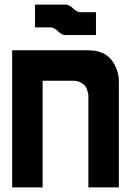

<svg xmlns="http://www.w3.org/2000/svg" viewBox="-20 -820 606 840"><path d="M33.2 -600.1H366.7Q456.5 -600.1 487.8 -523.4Q500 -494.1 500 -466.8V0H366.7V-399.9Q366.7 -402.8 366.2 -407.2Q365.7 -411.6 362.3 -423.1Q358.9 -434.6 352.5 -443.4Q346.2 -452.1 332.3 -459.5Q318.4 -466.8 299.8 -466.8H166.5V0H33.2ZM200.2 -700.2H133.3V-799.8H266.6Q283.2 -799.8 300 -783.2Q316.9 -766.6 333.5 -766.6H399.9V-666.5H266.6Q250 -666.5 233.4 -683.3Q216.8 -700.2 200.2 -700.2Z"/></svg>

Font: Malkor
Style: Bold
Weight: 700
Version: Version 1.3